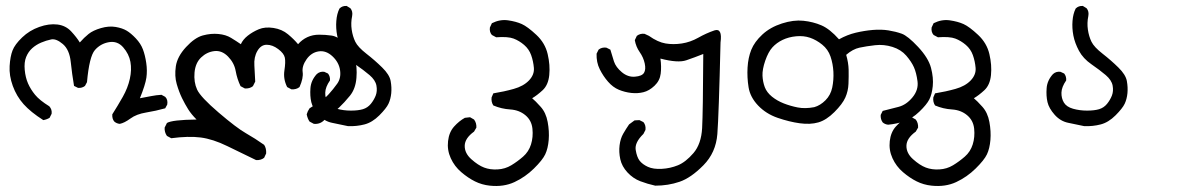

<svg xmlns="http://www.w3.org/2000/svg" viewBox="-20 -319 4040 652"><path d="M386.7 101.6Q376 100.6 368.2 93.8Q360.4 85 361.3 69.3Q379.9 40 397 9.8Q414.1 -20.5 420.9 -51.3Q427.7 -82 422.9 -108.9Q418 -135.7 398.4 -158.2Q378.9 -180.7 350.1 -175.8Q321.3 -170.9 302.2 -148.9Q283.2 -127 275.4 -40L268.6 -27.3Q258.8 -19.5 245.1 -20.5L231.4 -27.3Q224.6 -67.4 220.2 -108.9Q215.8 -150.4 193.4 -169.4Q170.9 -188.5 153.8 -185.1Q136.7 -181.6 119.6 -174.3Q102.5 -167 89.4 -155.3Q76.2 -143.6 68.8 -125.5Q61.5 -107.4 64 -81.5Q66.4 -55.7 75.2 -35.6Q84 -15.6 99.1 2.9Q114.3 21.5 147.5 42Q157.2 52.7 155.3 67.4L148.4 81.1Q138.7 86.9 127 88.9Q84 61.5 60.1 34.7Q36.1 7.8 23.4 -27.3Q10.7 -62.5 12.7 -94.7Q14.6 -127 22.5 -147.5Q30.3 -168 55.2 -191.9Q80.1 -215.8 113.3 -227.5Q146.5 -239.3 174.8 -235.8Q203.1 -232.4 221.7 -212.4Q240.2 -192.4 251 -174.8Q265.6 -191.4 280.8 -203.6Q295.9 -215.8 322.8 -223.6Q349.6 -231.4 372.6 -227.5Q395.5 -223.6 410.2 -214.8Q424.8 -206.1 441.4 -188.5Q458 -170.9 465.3 -151.4Q472.7 -131.8 476.6 -105.5Q480.5 -79.1 477.1 -55.2Q473.6 -31.2 455.1 14.6Q476.6 10.7 493.7 7.3Q510.7 3.9 528.3 2.9L541 9.8Q550.8 19.5 547.9 36.1L541 48.8Q509.8 57.6 476.6 63Q443.4 68.4 422.9 83.5Q402.3 98.6 386.7 101.6Z M849.6 224.6Q800.8 201.2 752 177.2Q703.1 153.3 661.6 147.9Q620.1 142.6 561.5 150.4L546.9 142.6Q538.1 129.9 539.1 114.3L546.9 98.6Q564.5 87.9 647.5 86.9Q629.9 69.3 619.1 52.2Q608.4 35.2 598.1 14.2Q587.9 -6.8 580.1 -33.7Q572.3 -60.5 577.1 -93.8Q582 -127 611.8 -159.2Q641.6 -191.4 668.9 -198.7Q696.3 -206.1 721.7 -203.6Q747.1 -201.2 764.6 -190.4Q782.2 -179.7 797.9 -168.9Q804.7 -184.6 821.3 -197.8Q837.9 -210.9 858.9 -219.7Q879.9 -228.5 908.7 -224.1Q937.5 -219.7 958 -202.6Q978.5 -185.5 992.2 -168.9Q1005.9 -184.6 1023.9 -192.9Q1042 -201.2 1063.5 -201.2Q1085 -201.2 1106 -198.2Q1127 -195.3 1151.9 -171.4Q1176.8 -147.5 1185.1 -119.6Q1193.4 -91.8 1190.4 -54.7Q1187.5 -17.6 1168.5 5.9Q1149.4 29.3 1131.3 46.4Q1113.3 63.5 1082 87.9Q1067.4 103.5 1045.9 101.6L1031.2 93.8Q1024.4 84 1021.5 69.3Q1024.4 58.6 1031.2 48.8Q1047.9 38.1 1064.9 27.3Q1082 16.6 1096.7 0.5Q1111.3 -15.6 1125 -34.7Q1138.7 -53.7 1134.8 -80.6Q1130.9 -107.4 1108.9 -127.9Q1086.9 -148.4 1062 -144.5Q1037.1 -140.6 1021 -117.7Q1004.9 -94.7 1007.8 -74.2Q1010.7 -53.7 997.1 -23.4Q986.3 -14.6 969.7 -15.6L955.1 -23.4Q941.4 -50.8 945.8 -79.6Q950.2 -108.4 947.3 -123Q944.3 -137.7 924.8 -152.3Q905.3 -167 885.7 -167Q866.2 -167 854 -146Q841.8 -125 843.8 -96.2Q845.7 -67.4 846.7 -42L838.9 -26.4Q828.1 -17.6 811.5 -18.6L796.9 -26.4Q785.2 -50.8 780.3 -78.1Q775.4 -105.5 754.4 -127Q733.4 -148.4 708 -145.5Q682.6 -142.6 663.1 -124Q643.6 -105.5 640.6 -72.8Q637.7 -40 649.4 -14.6Q661.1 10.7 722.2 63Q783.2 115.2 814.9 133.3Q846.7 151.4 877 172.9Q884.8 184.6 883.8 202.1L877 216.8Q866.2 225.6 849.6 224.6Z M1162.1 109.4Q1134.8 103.5 1107.9 98.1Q1081.1 92.8 1061.5 70.8Q1042 48.8 1037.1 27.8Q1032.2 6.8 1034.2 -19.5Q1036.1 -45.9 1055.7 -67.4Q1066.4 -77.1 1081.1 -75.2L1093.8 -69.3Q1101.6 -59.6 1100.6 -45.9Q1085 -23.4 1084.5 -4.4Q1084 14.6 1092.8 29.3Q1101.6 43.9 1124 50.3Q1146.5 56.6 1171.4 56.6Q1196.3 56.6 1212.4 51.8Q1228.5 46.9 1239.3 33.7Q1250 20.5 1255.9 5.4Q1261.7 -9.8 1258.3 -28.3Q1254.9 -46.9 1234.9 -64Q1214.8 -81.1 1186.5 -100.6Q1158.2 -120.1 1144 -146.5Q1129.9 -172.9 1125 -198.2Q1120.1 -223.6 1122.1 -248Q1124 -272.5 1132.8 -290Q1142.6 -299.8 1157.2 -298.8L1169.9 -291Q1178.7 -280.3 1175.8 -264.6Q1170.9 -241.2 1174.3 -218.3Q1177.7 -195.3 1186.5 -177.2Q1195.3 -159.2 1224.1 -136.7Q1252.9 -114.3 1277.8 -89.8Q1302.7 -65.4 1306.6 -43.9Q1310.5 -22.5 1308.6 -2.4Q1306.6 17.6 1299.3 33.2Q1292 48.8 1268.1 72.8Q1244.1 96.7 1217.8 103.5Q1191.4 110.4 1162.1 109.4Z M1643.6 311.5Q1616.2 308.6 1592.8 296.9Q1569.3 285.2 1546.4 265.6Q1523.4 246.1 1510.7 218.3Q1498 190.4 1501.5 160.2Q1504.9 129.9 1522 110.8Q1539.1 91.8 1558.6 81.1L1576.2 79.1L1589.8 86.9Q1598.6 98.6 1597.7 114.3L1589.8 127.9Q1558.6 150.4 1558.1 175.8Q1557.6 201.2 1580.6 221.7Q1603.5 242.2 1624 250Q1644.5 257.8 1669.9 256.3Q1695.3 254.9 1716.3 242.2Q1737.3 229.5 1756.3 212.9Q1775.4 196.3 1783.2 171.4Q1791 146.5 1788.1 118.2Q1785.2 89.8 1764.2 72.3Q1743.2 54.7 1712.9 52.7Q1682.6 50.8 1655.3 39.1Q1647.5 27.3 1649.4 11.7L1655.3 -2Q1691.4 -7.8 1724.6 -17.1Q1757.8 -26.4 1776.4 -45.9Q1794.9 -65.4 1793 -88.4Q1791 -111.3 1783.7 -131.8Q1776.4 -152.3 1759.8 -166.5Q1743.2 -180.7 1724.1 -188Q1705.1 -195.3 1665 -192.4L1650.4 -200.2Q1641.6 -210 1643.6 -225.6L1650.4 -240.2Q1677.7 -253.9 1705.1 -250Q1732.4 -246.1 1752 -237.3Q1771.5 -228.5 1801.3 -200.7Q1831.1 -172.9 1839.8 -135.3Q1848.6 -97.7 1845.2 -64Q1841.8 -30.3 1822.8 -12.7Q1803.7 4.9 1787.1 14.6Q1797.9 23.4 1815.9 43.5Q1834 63.5 1839.8 95.2Q1845.7 127 1843.3 156.2Q1840.8 185.5 1831.5 205.1Q1822.3 224.6 1793 253.4Q1763.7 282.2 1727.1 299.3Q1690.4 316.4 1643.6 311.5Z M2205.1 311.5Q2178.7 305.7 2154.3 296.4Q2129.9 287.1 2110.8 266.6Q2091.8 246.1 2086.4 221.7Q2081.1 197.3 2084 174.3Q2086.9 151.4 2096.2 135.3Q2105.5 119.1 2116.2 103.5L2134.8 89.8L2151.4 88.9L2165 95.7Q2173.8 106.4 2171.9 122.1L2165 135.7Q2134.8 165 2138.7 189.9Q2142.6 214.8 2152.3 227.1Q2162.1 239.3 2180.2 247.6Q2198.2 255.9 2227.1 254.4Q2255.9 252.9 2282.2 242.2Q2308.6 231.4 2335 200.7Q2361.3 169.9 2364.3 116.2Q2367.2 62.5 2368.2 -135.7Q2338.9 -124 2310.5 -114.3Q2282.2 -104.5 2222.7 -120.1Q2226.6 -92.8 2223.6 -68.8Q2220.7 -44.9 2202.6 -27.8Q2184.6 -10.7 2165 -5.9Q2145.5 -1 2123.5 -3.4Q2101.6 -5.9 2081.5 -14.2Q2061.5 -22.5 2044.9 -41.5Q2028.3 -60.5 2016.6 -84Q2004.9 -107.4 2005.9 -136.7L2012.7 -150.4Q2023.4 -159.2 2039.1 -157.2L2052.7 -150.4Q2058.6 -129.9 2064.9 -110.4Q2071.3 -90.8 2091.8 -73.7Q2112.3 -56.6 2136.2 -58.6Q2160.2 -60.5 2167 -71.8Q2173.8 -83 2169.4 -103.5Q2165 -124 2152.3 -142.1Q2139.6 -160.2 2135.7 -182.6L2142.6 -197.3Q2154.3 -206.1 2168.9 -204.1L2183.6 -197.3Q2213.9 -175.8 2240.2 -171.4Q2266.6 -167 2295.4 -171.4Q2324.2 -175.8 2351.1 -190.9Q2377.9 -206.1 2406.2 -215.8Q2433.6 -224.6 2426.8 -174.8Q2420.9 73.2 2416 136.2Q2411.1 199.2 2368.7 242.2Q2326.2 285.2 2287.6 298.3Q2249 311.5 2205.1 311.5Z M2996.1 104.5Q2985.4 103.5 2977.5 96.7Q2969.7 85.9 2970.7 71.3L2977.5 57.6Q3004.9 50.8 3031.2 43.9Q3057.6 37.1 3078.6 11.7Q3099.6 -13.7 3095.7 -43Q3091.8 -72.3 3083.5 -90.8Q3075.2 -109.4 3057.6 -129.9Q3040 -150.4 3010.7 -159.7Q2981.4 -168.9 2951.7 -165.5Q2921.9 -162.1 2898.9 -157.2Q2876 -152.3 2853.5 -132.8Q2861.3 -105.5 2861.8 -82.5Q2862.3 -59.6 2861.3 -34.7Q2860.4 -9.8 2850.6 12.2Q2840.8 34.2 2813.5 61.5Q2786.1 88.9 2758.8 96.7Q2731.4 104.5 2695.8 99.6Q2660.2 94.7 2620.6 81.1Q2581.1 67.4 2554.2 39.1Q2527.3 10.7 2522 -22.9Q2516.6 -56.6 2518.6 -89.8Q2520.5 -123 2531.2 -149.9Q2542 -176.8 2568.8 -201.7Q2595.7 -226.6 2635.3 -239.3Q2674.8 -252 2708 -248.5Q2741.2 -245.1 2769.5 -232.9Q2797.9 -220.7 2829.1 -185.5Q2857.4 -201.2 2886.2 -208Q2915 -214.8 2943.8 -217.3Q2972.7 -219.7 2997.1 -215.8Q3021.5 -211.9 3042 -204.6Q3062.5 -197.3 3097.7 -159.7Q3132.8 -122.1 3141.6 -88.4Q3150.4 -54.7 3147.5 -26.4Q3144.5 2 3135.7 19Q3127 36.1 3102.1 60.1Q3077.1 84 3051.3 92.8Q3025.4 101.6 2996.1 104.5ZM2745.1 44.9Q2765.6 39.1 2783.2 21.5Q2800.8 3.9 2806.2 -22Q2811.5 -47.9 2810.1 -75.2Q2808.6 -102.5 2800.3 -127Q2792 -151.4 2772 -167.5Q2752 -183.6 2730.5 -190.9Q2709 -198.2 2683.6 -195.8Q2658.2 -193.4 2637.7 -183.6Q2617.2 -173.8 2603 -158.2Q2588.9 -142.6 2578.6 -112.8Q2568.4 -83 2569.3 -62Q2570.3 -41 2577.1 -22.9Q2584 -4.9 2601.6 9.3Q2619.1 23.4 2641.6 32.2Q2664.1 41 2689 45.9Q2713.9 50.8 2745.1 44.9Z M3143.6 311.5Q3116.2 308.6 3092.8 296.9Q3069.3 285.2 3046.4 265.6Q3023.4 246.1 3010.7 218.3Q2998 190.4 3001.5 160.2Q3004.9 129.9 3022 110.8Q3039.1 91.8 3058.6 81.1L3076.2 79.1L3089.8 86.9Q3098.6 98.6 3097.7 114.3L3089.8 127.9Q3058.6 150.4 3058.1 175.8Q3057.6 201.2 3080.6 221.7Q3103.5 242.2 3124 250Q3144.5 257.8 3169.9 256.3Q3195.3 254.9 3216.3 242.2Q3237.3 229.5 3256.3 212.9Q3275.4 196.3 3283.2 171.4Q3291 146.5 3288.1 118.2Q3285.2 89.8 3264.2 72.3Q3243.2 54.7 3212.9 52.7Q3182.6 50.8 3155.3 39.1Q3147.5 27.3 3149.4 11.7L3155.3 -2Q3191.4 -7.8 3224.6 -17.1Q3257.8 -26.4 3276.4 -45.9Q3294.9 -65.4 3293 -88.4Q3291 -111.3 3283.7 -131.8Q3276.4 -152.3 3259.8 -166.5Q3243.2 -180.7 3224.1 -188Q3205.1 -195.3 3165 -192.4L3150.4 -200.2Q3141.6 -210 3143.6 -225.6L3150.4 -240.2Q3177.7 -253.9 3205.1 -250Q3232.4 -246.1 3252 -237.3Q3271.5 -228.5 3301.3 -200.7Q3331.1 -172.9 3339.8 -135.3Q3348.6 -97.7 3345.2 -64Q3341.8 -30.3 3322.8 -12.7Q3303.7 4.9 3287.1 14.6Q3297.9 23.4 3315.9 43.5Q3334 63.5 3339.8 95.2Q3345.7 127 3343.3 156.2Q3340.8 185.5 3331.5 205.1Q3322.3 224.6 3293 253.4Q3263.7 282.2 3227.1 299.3Q3190.4 316.4 3143.6 311.5Z M3662.1 109.4Q3634.8 103.5 3607.9 98.1Q3581.1 92.8 3561.5 70.8Q3542 48.8 3537.1 27.8Q3532.2 6.8 3534.2 -19.5Q3536.1 -45.9 3555.7 -67.4Q3566.4 -77.1 3581.1 -75.2L3593.8 -69.3Q3601.6 -59.6 3600.6 -45.9Q3585 -23.4 3584.5 -4.4Q3584 14.6 3592.8 29.3Q3601.6 43.9 3624 50.3Q3646.5 56.6 3671.4 56.6Q3696.3 56.6 3712.4 51.8Q3728.5 46.9 3739.3 33.7Q3750 20.5 3755.9 5.4Q3761.7 -9.8 3758.3 -28.3Q3754.9 -46.9 3734.9 -64Q3714.8 -81.1 3686.5 -100.6Q3658.2 -120.1 3644 -146.5Q3629.9 -172.9 3625 -198.2Q3620.1 -223.6 3622.1 -248Q3624 -272.5 3632.8 -290Q3642.6 -299.8 3657.2 -298.8L3669.9 -291Q3678.7 -280.3 3675.8 -264.6Q3670.9 -241.2 3674.3 -218.3Q3677.7 -195.3 3686.5 -177.2Q3695.3 -159.2 3724.1 -136.7Q3752.9 -114.3 3777.8 -89.8Q3802.7 -65.4 3806.6 -43.9Q3810.5 -22.5 3808.6 -2.4Q3806.6 17.6 3799.3 33.2Q3792 48.8 3768.1 72.8Q3744.1 96.7 3717.8 103.5Q3691.4 110.4 3662.1 109.4Z"/></svg>

Font: JasonHandwriting1
Style: Regular
Weight: 400
Version: Version 1.48.20